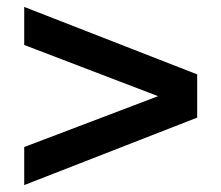

<svg xmlns="http://www.w3.org/2000/svg" viewBox="-20 -519 640 555"><path d="M50 16V-94L437 -241L50 -389V-499L550 -304V-179Z"/></svg>

Font: Zen Kaku Gothic Antique Black
Style: Regular
Weight: 900
Designer: Yoshimichi Ohira
Foundry: Positype
Version: Version 1.001